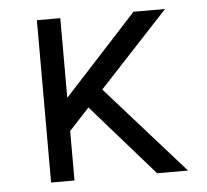

<svg xmlns="http://www.w3.org/2000/svg" viewBox="-42 -544 634 588"><g transform="rotate(-5 274.5 -249.5)"><path d="M273 -270 486 -499H389L164 -254V-499H92V0H164V-152L226 -219L418 0H513L273 -270Z"/></g></svg>

Font: Maven Pro
Style: Regular
Weight: 400
Designer: Joe Prince
Foundry: Joe Prince
Version: Version 1.003